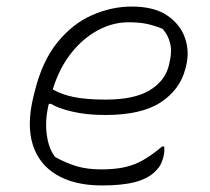

<svg xmlns="http://www.w3.org/2000/svg" viewBox="-20 -556 640 586"><path d="M382 -536Q450 -536 490 -509Q530 -482 544.5 -440.5Q559 -399 548 -355L546 -347Q530 -283 471 -244Q412 -205 301 -205Q244 -205 200 -215.5Q156 -226 136 -239H129Q117 -191 122.5 -147Q128 -103 148 -77Q182 -58 214.5 -48.5Q247 -39 289 -39Q329 -39 359.5 -45.5Q390 -52 417 -67.5Q444 -83 475 -109H481Q482 -100 481.5 -93.5Q481 -87 479 -78Q476 -66 471 -55.5Q466 -45 454 -33Q432 -11 393 -0.5Q354 10 291 10Q208 10 153.5 -22Q99 -54 80 -114.5Q61 -175 82 -261L86 -277Q109 -370 155.5 -427Q202 -484 261.5 -510Q321 -536 382 -536ZM372 -488Q324 -488 278.5 -463.5Q233 -439 197 -393.5Q161 -348 141 -283Q169 -267 207 -259.5Q245 -252 303 -252Q389 -252 436 -280Q483 -308 495 -355Q506 -396 499.5 -423Q493 -450 476 -468Q452 -478 428.5 -483Q405 -488 372 -488Z"/></svg>

Font: Recursive Sn Csl St Lt
Style: Italic
Weight: 300
Italic angle: -15°
Version: Version 1.079;hotconv 1.0.112;makeotfexe 2.5.65598; ttfautoh